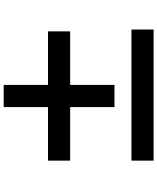

<svg xmlns="http://www.w3.org/2000/svg" viewBox="74 -930 852 1040"><g transform="rotate(-90 500.0 -410.0)"><path d="M850 -456V-576H560V-816H440V-576H150V-456H440V-216H560V-456ZM860 -124H150V-4H860Z"/></g></svg>

Font: Noto Sans CJK TC Black
Style: Regular
Weight: 900
Designer: Ryoko NISHIZUKA 西塚涼子 (kana, bopomofo & ideographs); Paul D. Hunt (Latin, Greek & Cyrillic); Sandoll Communications 산돌커뮤니
Foundry: Adobe
Version: Version 2.004;hotconv 1.0.118;makeotfexe 2.5.65603